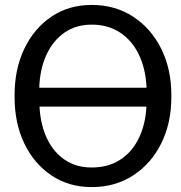

<svg xmlns="http://www.w3.org/2000/svg" viewBox="-20 -741 725 771"><path d="M348.1 10.3Q256.3 10.3 186.5 -36.6Q116.7 -83.5 77.6 -165Q38.6 -246.6 38.6 -350.1V-360.4Q38.6 -463.4 77.6 -545.2Q116.7 -627 186.5 -674.1Q256.3 -721.2 348.1 -721.2Q442.4 -721.2 514.6 -674.1Q586.9 -627 627.4 -545.2Q668 -463.4 668 -360.4V-350.1Q668 -246.6 627.4 -165Q586.9 -83.5 514.6 -36.6Q442.4 10.3 348.1 10.3ZM348.1 -68.4Q413.6 -68.4 461.2 -98.6Q508.8 -128.9 536.1 -183.3Q563.5 -237.8 567.9 -310.5L566.9 -313H139.6L138.7 -310.5Q143.1 -238.3 169.2 -183.8Q195.3 -129.4 240.7 -98.9Q286.1 -68.4 348.1 -68.4ZM138.7 -388.7H567.4L568.4 -391.1Q564.9 -464.8 537.8 -521.5Q510.7 -578.1 462.4 -610.1Q414.1 -642.1 348.1 -642.1Q285.2 -642.1 239 -610.1Q192.9 -578.1 166.7 -521.5Q140.6 -464.8 137.7 -391.1Z"/></svg>

Font: Roboto Slab LO
Style: Regular
Weight: 400
Designer: Google
Version: Version 2.000